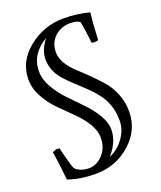

<svg xmlns="http://www.w3.org/2000/svg" viewBox="-169 -841 974 1164"><g transform="rotate(-20 317.5 -259.5)"><path d="M411 -695Q351 -695 310 -657Q269 -619 269 -557Q269 -521 291 -484.5Q313 -448 345.5 -418.5Q378 -389 416.5 -351Q455 -313 487.5 -276Q520 -239 542 -185Q564 -131 564 -71Q564 50 469.5 133.5Q375 217 245 217Q147 217 68 189Q56 71 45 5Q63 -5 74 -5Q85 -5 91 -4Q95 17 109 68.5Q123 120 127 129.5Q131 139 139 146.5Q147 154 169 162.5Q191 171 220 171Q267 171 307.5 129Q348 87 348 19Q348 -62 245 -163Q202 -205 159 -248.5Q116 -292 86 -347.5Q56 -403 56 -460Q56 -576 155.5 -656Q255 -736 383 -736Q467 -736 548 -715Q542 -670 535 -541Q530 -536 513.5 -536Q497 -536 492 -540Q491 -556 483.5 -611Q476 -666 472 -680Q451 -695 411 -695ZM425 -4Q425 76 359 149Q415 126 453 73.5Q491 21 491 -37.5Q491 -96 474.5 -140.5Q458 -185 432 -218Q406 -251 374.5 -281.5Q343 -312 311.5 -340.5Q280 -369 254 -398Q195 -462 195 -539Q195 -599 243 -660Q133 -596 133 -484Q133 -433 163 -380.5Q193 -328 236 -283Q279 -238 322 -194Q365 -150 395 -100Q425 -50 425 -4Z"/></g></svg>

Font: Rosarivo
Style: Regular
Weight: 400
Designer: Pablo Ugerman
Foundry: Pablo Ugerman
Version: Version 1.003